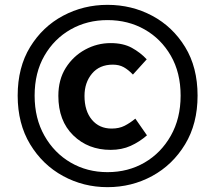

<svg xmlns="http://www.w3.org/2000/svg" viewBox="-20 -763 889 793"><path d="M424 10Q325 10 240.5 -36Q156 -82 104.5 -167Q53 -252 53 -368Q53 -485 104.5 -569Q156 -653 240.5 -698Q325 -743 424 -743Q524 -743 608.5 -698Q693 -653 744.5 -569Q796 -485 796 -368Q796 -252 744.5 -167Q693 -82 608.5 -36Q524 10 424 10ZM424 -52Q509 -52 577 -91.5Q645 -131 685.5 -202.5Q726 -274 726 -368Q726 -463 685.5 -533Q645 -603 577 -641.5Q509 -680 424 -680Q340 -680 272 -641.5Q204 -603 163.5 -533Q123 -463 123 -368Q123 -274 163.5 -202.5Q204 -131 272 -91.5Q340 -52 424 -52ZM437 -144Q344 -144 282.5 -204Q221 -264 221 -367Q221 -434 251.5 -482.5Q282 -531 331.5 -558Q381 -585 437 -585Q489 -585 524.5 -565.5Q560 -546 586 -518L529 -455Q510 -475 491 -485.5Q472 -496 446 -496Q391 -496 360 -459Q329 -422 329 -367Q329 -305 359.5 -268.5Q390 -232 441 -232Q472 -232 494.5 -243.5Q517 -255 539 -273L587 -204Q556 -177 519.5 -160.5Q483 -144 437 -144Z"/></svg>

Font: Source Han Sans CN Bold
Style: Bold
Weight: 700
Designer: Ryoko NISHIZUKA 西塚涼子 (kana & ideographs); Paul D. Hunt (Latin, Greek & Cyrillic); Wenlong ZHANG 张文龙 (bopomofo); Sandoll 
Foundry: Adobe Systems Incorporated
Version: Version 1.00;May 30, 2023;FontCreator 11.5.0.2422 32-bit